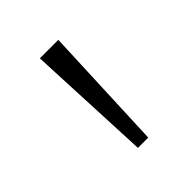

<svg xmlns="http://www.w3.org/2000/svg" viewBox="-93 -764 382 382"><g transform="rotate(-45 98.0 -573.0)"><path d="M84 -441 72 -705H124L113 -441Z"/></g></svg>

Font: Nunito Sans 10pt SemiCondensed ExtraLight
Style: Regular
Weight: 250
Width: 4
Designer: Vernon Adams
Foundry: Vernon Adams
Version: Version 3.101;gftools[0.9.27]